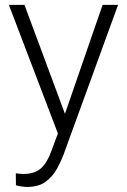

<svg xmlns="http://www.w3.org/2000/svg" viewBox="-20 -548 516 782"><path d="M79.6 -528.3 244.6 -84.5 397.9 -528.3H460.9L237.8 84.5Q228.5 108.4 212.4 138.7Q196.3 168.9 167.2 191.2Q138.2 213.4 89.8 213.4Q80.6 213.4 65.9 211.2Q51.3 209 44.9 206.5L44.4 157.7Q49.8 158.7 60.1 159.7Q70.3 160.6 74.2 160.6Q122.1 160.6 147.7 136.7Q173.3 112.8 189.9 65.4L215.8 -4.4L16.1 -528.3Z"/></svg>

Font: Vazirmatn RD UI ExtraLight
Style: Regular
Weight: 200
Designer: Saber Rastikerdar
Foundry: Saber Rastikerdar
Version: Version 33.003